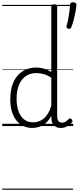

<svg xmlns="http://www.w3.org/2000/svg" viewBox="-20 -1118 698 1703"><path d="M265 17Q210 17 166 -12Q122 -41 96.5 -98Q71 -155 71 -238Q71 -288 80.5 -331Q90 -374 109 -408.5Q128 -443 156 -467.5Q184 -492 221 -505.5Q258 -519 303 -519Q336 -519 368.5 -509.5Q401 -500 435 -480V-1061Q435 -1071 441.5 -1075.5Q448 -1080 461 -1080Q475 -1080 481 -1075.5Q487 -1071 487 -1061V-91Q487 -60 498 -45Q509 -30 531 -30Q541 -30 551 -33.5Q561 -37 570.5 -45Q580 -53 590 -63Q596 -69 602.5 -68Q609 -67 615 -60Q621 -54 622.5 -47.5Q624 -41 619 -34Q608 -19 592 -7.5Q576 4 558 10.5Q540 17 522 17Q493 17 473.5 5.5Q454 -6 444.5 -26.5Q435 -47 435 -75Q435 -79 435 -83.5Q435 -88 435 -92Q412 -47 382.5 -23.5Q353 0 322.5 8.5Q292 17 265 17ZM127 -242Q127 -180 143.5 -133Q160 -86 192.5 -59.5Q225 -33 274 -33Q306 -33 336.5 -46.5Q367 -60 392.5 -92.5Q418 -125 435 -181V-428Q400 -452 367.5 -461Q335 -470 302 -470Q270 -470 243 -460.5Q216 -451 194.5 -432Q173 -413 158 -385.5Q143 -358 135 -322Q127 -286 127 -242ZM584 -864Q573 -868 570.5 -874Q568 -880 571 -891Q578 -914 584.5 -947Q591 -980 595.5 -1014.5Q600 -1049 601 -1075Q601 -1084 607 -1091Q613 -1098 628 -1098Q644 -1098 651.5 -1091Q659 -1084 658 -1075Q656 -1047 649 -1010Q642 -973 632.5 -937Q623 -901 612 -876Q609 -868 603.5 -864Q598 -860 584 -864ZM0 555H629V565H0ZM0 -20H629V0H0ZM0 -505H629V-500H0ZM0 -1075H629V-1065H0Z"/></svg>

Font: Playwrite AR Guides
Style: Regular
Weight: 400
Designer: Veronika Burian, José Scaglione
Foundry: TypeTogether
Version: Version 1.003